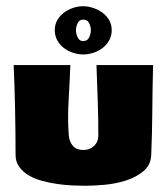

<svg xmlns="http://www.w3.org/2000/svg" viewBox="-20 -584 536 617"><path d="M472 -375Q470 -303 469.5 -231Q469 -159 466 -87Q465 -54 441 -34Q417 -14 383.5 -3.5Q350 7 314 10Q278 13 253 13Q237 13 214 12Q191 11 166 7.5Q141 4 116.5 -2.5Q92 -9 73 -20Q54 -31 42 -47.5Q30 -64 30 -87Q30 -231 24 -375H206Q204 -320 200.5 -262Q197 -204 201 -149Q203 -128 214.5 -115Q226 -102 248 -102Q268 -102 282 -115Q296 -128 296 -149Q296 -206 294 -262Q292 -318 290 -375ZM247 -564Q263 -564 279.5 -558.5Q296 -553 309.5 -543Q323 -533 331 -519Q339 -505 339 -487Q339 -469 331 -454.5Q323 -440 310 -430Q297 -420 280.5 -414.5Q264 -409 247 -409Q231 -409 214.5 -414.5Q198 -420 185 -430Q172 -440 164 -454.5Q156 -469 156 -487Q156 -505 164 -519Q172 -533 185 -543Q198 -553 214.5 -558.5Q231 -564 247 -564ZM247 -521Q235 -521 229.5 -509.5Q224 -498 224 -487Q224 -476 229.5 -464Q235 -452 247 -452Q261 -452 266.5 -464Q272 -476 272 -487Q272 -498 266.5 -509.5Q261 -521 247 -521Z"/></svg>

Font: CAT Rhythmus
Style: Regular
Weight: 400
Designer: Peter Wiegel nach alter Vorlage
Foundry: Peter Wiegel
Version: 1.000